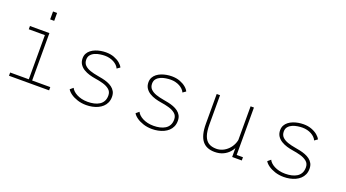

<svg xmlns="http://www.w3.org/2000/svg" viewBox="-54 -1234 3208 1781"><g transform="rotate(20 1550.0 -344.0)"><path d="M57 0V-32H241V-468H82V-500H274V-32H453V0ZM237 -700H277V-622H237Z M822 11Q774.5 11 734.8 -2Q695 -15 667.5 -34.8Q640 -54.5 629 -75L659 -100Q665.5 -85.5 680 -71.5Q694.5 -57.5 716 -46.2Q737.5 -35 764.8 -28.5Q792 -22 824 -22Q857 -22 886.2 -28.5Q915.5 -35 938 -49Q960.5 -63 973.2 -86Q986 -109 986 -142Q986 -180 960 -201.2Q934 -222.5 895.2 -233.2Q856.5 -244 817.5 -249.5Q788 -254 757.5 -263Q727 -272 701 -287.8Q675 -303.5 659 -327.8Q643 -352 643 -386Q643 -413 654.2 -433.8Q665.5 -454.5 684.5 -469.2Q703.5 -484 727.8 -493.5Q752 -503 778.5 -507.5Q805 -512 830 -512Q874 -512 909.5 -498.8Q945 -485.5 969 -465.5Q993 -445.5 1002 -425L972 -404Q965 -420.5 951.2 -434Q937.5 -447.5 918.8 -457.8Q900 -468 877.5 -473.5Q855 -479 830 -479Q810 -479 784 -475.2Q758 -471.5 734.2 -461.5Q710.5 -451.5 694.8 -433.2Q679 -415 679 -386Q679 -352 700 -331.2Q721 -310.5 755.2 -299Q789.5 -287.5 829 -281Q853.5 -277 880.2 -271.2Q907 -265.5 932.2 -256Q957.5 -246.5 977.8 -231.5Q998 -216.5 1010 -194.8Q1022 -173 1022 -142Q1022 -110 1010.8 -85Q999.5 -60 980 -42Q960.5 -24 935 -12.2Q909.5 -0.5 880.5 5.2Q851.5 11 822 11Z M1472 11Q1424.5 11 1384.8 -2Q1345 -15 1317.5 -34.8Q1290 -54.5 1279 -75L1309 -100Q1315.5 -85.5 1330 -71.5Q1344.5 -57.5 1366 -46.2Q1387.5 -35 1414.8 -28.5Q1442 -22 1474 -22Q1507 -22 1536.2 -28.5Q1565.5 -35 1588 -49Q1610.5 -63 1623.2 -86Q1636 -109 1636 -142Q1636 -180 1610 -201.2Q1584 -222.5 1545.2 -233.2Q1506.5 -244 1467.5 -249.5Q1438 -254 1407.5 -263Q1377 -272 1351 -287.8Q1325 -303.5 1309 -327.8Q1293 -352 1293 -386Q1293 -413 1304.2 -433.8Q1315.5 -454.5 1334.5 -469.2Q1353.5 -484 1377.8 -493.5Q1402 -503 1428.5 -507.5Q1455 -512 1480 -512Q1524 -512 1559.5 -498.8Q1595 -485.5 1619 -465.5Q1643 -445.5 1652 -425L1622 -404Q1615 -420.5 1601.2 -434Q1587.5 -447.5 1568.8 -457.8Q1550 -468 1527.5 -473.5Q1505 -479 1480 -479Q1460 -479 1434 -475.2Q1408 -471.5 1384.2 -461.5Q1360.5 -451.5 1344.8 -433.2Q1329 -415 1329 -386Q1329 -352 1350 -331.2Q1371 -310.5 1405.2 -299Q1439.5 -287.5 1479 -281Q1503.5 -277 1530.2 -271.2Q1557 -265.5 1582.2 -256Q1607.5 -246.5 1627.8 -231.5Q1648 -216.5 1660 -194.8Q1672 -173 1672 -142Q1672 -110 1660.8 -85Q1649.5 -60 1630 -42Q1610.5 -24 1585 -12.2Q1559.5 -0.5 1530.5 5.2Q1501.5 11 1472 11Z M2090 12Q2050.5 12 2019.8 -0.2Q1989 -12.5 1968 -38.8Q1947 -65 1936.2 -107Q1925.5 -149 1925.5 -208V-500H1958.5V-213Q1958.5 -144.5 1973 -102.2Q1987.5 -60 2017.5 -40.5Q2047.5 -21 2094 -21Q2126 -21 2155.8 -34.2Q2185.5 -47.5 2209.2 -71.5Q2233 -95.5 2247.5 -127.8Q2262 -160 2263.5 -198H2287Q2287 -156.5 2273.8 -118.8Q2260.5 -81 2235.2 -51.5Q2210 -22 2173.5 -5Q2137 12 2090 12ZM2260 0V-90.5V-500H2293V-17L2278 -32H2355V0Z M2772 11Q2724.5 11 2684.8 -2Q2645 -15 2617.5 -34.8Q2590 -54.5 2579 -75L2609 -100Q2615.5 -85.5 2630 -71.5Q2644.5 -57.5 2666 -46.2Q2687.5 -35 2714.8 -28.5Q2742 -22 2774 -22Q2807 -22 2836.2 -28.5Q2865.5 -35 2888 -49Q2910.5 -63 2923.2 -86Q2936 -109 2936 -142Q2936 -180 2910 -201.2Q2884 -222.5 2845.2 -233.2Q2806.5 -244 2767.5 -249.5Q2738 -254 2707.5 -263Q2677 -272 2651 -287.8Q2625 -303.5 2609 -327.8Q2593 -352 2593 -386Q2593 -413 2604.2 -433.8Q2615.5 -454.5 2634.5 -469.2Q2653.5 -484 2677.8 -493.5Q2702 -503 2728.5 -507.5Q2755 -512 2780 -512Q2824 -512 2859.5 -498.8Q2895 -485.5 2919 -465.5Q2943 -445.5 2952 -425L2922 -404Q2915 -420.5 2901.2 -434Q2887.5 -447.5 2868.8 -457.8Q2850 -468 2827.5 -473.5Q2805 -479 2780 -479Q2760 -479 2734 -475.2Q2708 -471.5 2684.2 -461.5Q2660.5 -451.5 2644.8 -433.2Q2629 -415 2629 -386Q2629 -352 2650 -331.2Q2671 -310.5 2705.2 -299Q2739.5 -287.5 2779 -281Q2803.5 -277 2830.2 -271.2Q2857 -265.5 2882.2 -256Q2907.5 -246.5 2927.8 -231.5Q2948 -216.5 2960 -194.8Q2972 -173 2972 -142Q2972 -110 2960.8 -85Q2949.5 -60 2930 -42Q2910.5 -24 2885 -12.2Q2859.5 -0.5 2830.5 5.2Q2801.5 11 2772 11Z"/></g></svg>

Font: Trispace Thin Thin
Style: Regular
Weight: 250
Version: Version 1.210